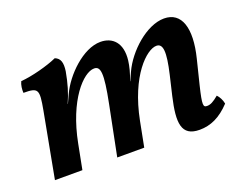

<svg xmlns="http://www.w3.org/2000/svg" viewBox="-82 -620 992 782"><g transform="rotate(-20 414.0 -229.0)"><path d="M666 9C713 9 756 -10 799 -56C796 -72 788 -88 778 -98C755 -79 742 -72 727 -72C710 -72 707 -80 727 -162L753 -267C784 -391 759 -467 683 -467C607 -467 518 -386 483 -309L467 -274H466C478 -304 485 -332 488 -356C497 -431 459 -466 407 -466C331 -466 246 -381 214 -311L197 -274H196C214 -315 225 -352 234 -402C239 -438 233 -458 210 -467C171 -449 96 -429 50 -426C43 -412 41 -393 42 -378C106 -378 110 -370 94 -283L41 0H160L181 -108C215 -284 299 -373 346 -373C374 -373 380 -344 354 -215L311 0H428L449 -108C485 -292 574 -373 616 -373C645 -373 649 -337 627 -243L607 -158C582 -50 586 9 666 9Z"/></g></svg>

Font: Vollkorn Semibold
Style: Italic
Weight: 600
Italic angle: -11°
Designer: Friedrich Althausen
Foundry: Friedrich Althausen
Version: Version 4.015;PS 004.015;hotconv 1.0.88;makeotf.lib2.5.64775